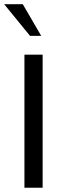

<svg xmlns="http://www.w3.org/2000/svg" viewBox="-45 -886 292 906"><path d="M70.3 0V-627.9H156.2V0ZM96.7 -716.8 -25.4 -866.2H62.5L149.4 -716.8Z"/></svg>

Font: Padauk
Style: Regular
Weight: 400
Designer: Debbi Hosken, Becca Hirsbrunner Spalinger
Foundry: SIL International
Version: Version 5.003